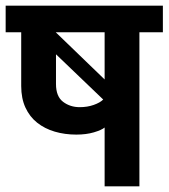

<svg xmlns="http://www.w3.org/2000/svg" viewBox="-30 -659 596 679"><path d="M546 -545H463V0H340V-208Q329 -199 302 -191Q275 -183 240 -183Q199 -183 163.5 -193.5Q128 -204 101.5 -225Q75 -246 60 -278.5Q45 -311 45 -355V-545H-10V-639H546ZM168 -362Q168 -318 193 -299Q218 -280 252 -280Q279 -280 301.5 -288Q324 -296 335 -307L168 -467ZM340 -545H167L340 -378Z"/></svg>

Font: Mukta
Style: Bold
Weight: 700
Designer: Girish Dalvi and Yashodeep Gholap
Foundry: Ek Type
Version: Version 2.538;PS 1.002;hotconv 16.6.51;makeotf.lib2.5.65220;